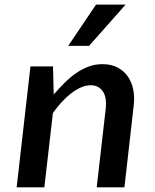

<svg xmlns="http://www.w3.org/2000/svg" viewBox="-20 -802 663 822"><path d="M110.4 -517.6H207L210 -397.5Q232.9 -423.8 256.6 -447.5Q280.3 -471.2 305.7 -488.8Q331.1 -506.3 358.9 -516.8Q386.7 -527.3 418.5 -527.3Q456.5 -527.3 483.6 -512.9Q510.7 -498.5 527.6 -474.1Q544.4 -449.7 550.5 -418Q556.6 -386.2 552.7 -352.1L512.7 0H394L433.1 -340.8Q435.1 -360.4 432.4 -377.9Q429.7 -395.5 421.6 -408.7Q413.6 -421.9 400.1 -429.4Q386.7 -437 368.2 -437Q348.1 -437 327.1 -428Q306.2 -418.9 285.4 -403.1Q264.6 -387.2 244.6 -365.5Q224.6 -343.8 206.5 -318.4L169.9 0H51.3ZM272 -605.5 391.1 -782.2H517.6L361.3 -605.5Z"/></svg>

Font: Proza Libre
Style: Medium Italic
Weight: 500
Designer: Jasper de Waard
Foundry: Jasper de Waard
Version: Version 1.000; ttfautohint (v1.4.1.8-43bc)